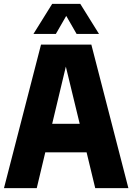

<svg xmlns="http://www.w3.org/2000/svg" viewBox="-22 -970 682 990"><path d="M-1.5 0 189.5 -740H449L640 0H469L424.5 -184.5H211.5L167.5 0ZM247 -331.5H389L317.5 -626.5ZM150.5 -795 247 -950H392L488.5 -795H373L319.5 -888L266 -795Z"/></svg>

Font: Encode Sans Cnd XBd
Style: Regular
Weight: 800
Width: 3
Designer: Multiple Designers
Foundry: Impallari Type
Version: Version 3.002; ttfautohint (v1.8.3) -l 8 -r 50 -G 200 -x 14 